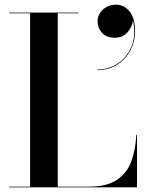

<svg xmlns="http://www.w3.org/2000/svg" viewBox="-20 -804 646 824"><path d="M398.8 -713Q398.8 -742.2 421.8 -763.1Q444.8 -784 477.8 -784Q511.5 -784 535.6 -755.6Q559.8 -727.2 559.8 -668Q559.8 -627 540.2 -589.2Q520.8 -551.4 484.2 -527.2Q447.8 -503 396.8 -503V-505.4Q447.5 -505.4 487.3 -532.9Q527.1 -560.4 545.6 -608.1Q564.1 -655.8 550.8 -716Q546.9 -687.5 526.6 -664.8Q506.4 -642 473.4 -642Q436.6 -642 417.7 -662.9Q398.8 -683.8 398.8 -713ZM568 0H19.2V-3H109.2V-747H19.2V-750H317.8V-747H227.8V-3H362Q438.5 -3 481.6 -32.1Q524.8 -61.1 543.4 -111.3Q562 -161.5 565 -225H568Z"/></svg>

Font: Bodoni* 72 Medium
Style: Regular
Weight: 500
Version: Version 1.002; ttfautohint (v0.97) -l 8 -r 50 -G 200 -x 14 -